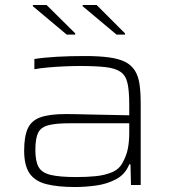

<svg xmlns="http://www.w3.org/2000/svg" viewBox="-20 -743 699 771"><path d="M281 8Q212 8 166.5 -3.5Q121 -15 99 -46.5Q77 -78 77 -138Q77 -195 91.5 -227Q106 -259 142.5 -272Q179 -285 245 -285Q257 -285 285 -284.5Q313 -284 350.5 -283Q388 -282 427 -281.5Q466 -281 499 -280V-324Q499 -378 492 -409Q485 -440 464 -454.5Q443 -469 403.5 -473.5Q364 -478 301 -478Q274 -478 239 -476.5Q204 -475 171.5 -472Q139 -469 118 -465V-506Q155 -512 207.5 -515Q260 -518 321 -518Q378 -518 418 -512.5Q458 -507 482.5 -494.5Q507 -482 521 -460.5Q535 -439 540 -406.5Q545 -374 545 -328V0H506L504 -83H499Q483 -43 446.5 -23.5Q410 -4 366 2Q322 8 281 8ZM287 -32Q327 -32 363.5 -35.5Q400 -39 429 -51Q458 -63 472 -89Q488 -118 493.5 -146.5Q499 -175 499 -210V-248H258Q204 -248 174 -240Q144 -232 133 -209.5Q122 -187 122 -140Q122 -96 135 -72.5Q148 -49 184 -40.5Q220 -32 287 -32ZM482 -604H448L312 -718V-723H368L482 -609ZM282 -604H248L112 -718V-723H167L282 -609Z"/></svg>

Font: Saira Expanded ExtraLight
Style: Regular
Weight: 250
Width: 7
Designer: Hector Gatti with collaboration of the Omnibus-Type team
Foundry: Omnibus-Type
Version: Version 1.101